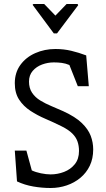

<svg xmlns="http://www.w3.org/2000/svg" viewBox="-20 -936 531 960"><path d="M147 -916H201L257 -858L313 -916H368L371 -910L265 -769H249L143 -912ZM233 4Q190 4 146.5 -3.5Q103 -11 65 -29L54 -183H112L139 -84Q158 -75 184.5 -69.5Q211 -64 233 -64Q268 -64 300.5 -76.5Q333 -89 354 -115Q375 -141 375 -181Q375 -207 367.5 -228.5Q360 -250 341.5 -268.5Q323 -287 289 -304Q249 -324 208 -341.5Q167 -359 132 -382Q97 -405 75.5 -438Q54 -471 54 -520Q54 -573 82 -611.5Q110 -650 156.5 -670.5Q203 -691 257 -691Q299 -691 336.5 -682Q374 -673 411 -659L424 -505H369L327 -611Q308 -619 289 -621.5Q270 -624 249 -624Q219 -624 190.5 -613.5Q162 -603 143.5 -581.5Q125 -560 125 -528Q125 -495 140.5 -472Q156 -449 181.5 -433.5Q207 -418 237 -405.5Q267 -393 296 -380Q357 -352 389 -321Q421 -290 433.5 -257Q446 -224 446 -189Q446 -143 429 -107.5Q412 -72 382 -47Q352 -22 313.5 -9Q275 4 233 4Z"/></svg>

Font: Kreon Light Light
Style: Regular
Weight: 300
Version: Version 2.002